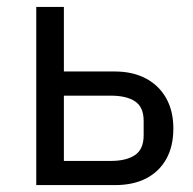

<svg xmlns="http://www.w3.org/2000/svg" viewBox="-20 -536 560 556"><path d="M85 0V-516H165V-329H312Q364 -329 402 -309Q440 -289 461 -252Q482 -215 482 -164Q482 -112 461.5 -75.5Q441 -39 403.5 -19.5Q366 0 313 0ZM165 -70H301Q346 -70 371 -87Q396 -104 396 -144V-186Q396 -226 371 -242.5Q346 -259 301 -259H165Z"/></svg>

Font: IBM Plex Sans
Style: Regular
Weight: 400
Designer: Mike Abbink, Paul van der Laan, Pieter van Rosmalen
Foundry: Bold Monday
Version: Version 3.201